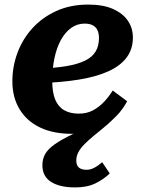

<svg xmlns="http://www.w3.org/2000/svg" viewBox="-20 -571 626 838"><path d="M324 -75Q359 -75 386 -89.5Q413 -104 434.5 -127Q456 -150 472 -176L535 -129Q528 -116 519.5 -103.5Q511 -91 501 -79Q491 -67 477 -54Q455 -32 431.5 -13Q408 6 387 23.5Q366 41 349 58Q332 75 322.5 92.5Q313 110 313 130Q313 151 324.5 160.5Q336 170 357 170Q372 170 384.5 164.5Q397 159 407.5 151.5Q418 144 426 137L459 186Q432 212 396 229.5Q360 247 308 247Q241 247 203 223Q165 199 165 150Q165 123 177 101.5Q189 80 218.5 59Q248 38 298.5 14Q349 -10 425 -40L415 -13Q390 0 359 6.5Q328 13 292 13Q213 13 155 -14.5Q97 -42 65.5 -94Q34 -146 34 -216Q34 -282 57 -342.5Q80 -403 123 -449.5Q166 -496 227 -523.5Q288 -551 365 -551Q431 -551 474 -531.5Q517 -512 538.5 -480Q560 -448 560 -407Q560 -357 533 -320.5Q506 -284 453.5 -260Q401 -236 324 -223.5Q247 -211 147 -208L151 -272Q221 -274 270.5 -282.5Q320 -291 351.5 -306.5Q383 -322 397.5 -346.5Q412 -371 412 -405Q412 -425 405.5 -439Q399 -453 385 -460.5Q371 -468 349 -468Q317 -468 290.5 -449Q264 -430 245.5 -396Q227 -362 217.5 -316.5Q208 -271 208 -218Q208 -168 221 -136.5Q234 -105 260 -90Q286 -75 324 -75Z"/></svg>

Font: Roboto Serif
Style: Bold Italic
Weight: 700
Italic angle: -10°
Designer: Greg Gazdowicz
Foundry: Commercial Type
Version: Version 1.008